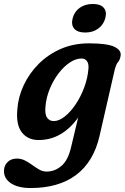

<svg xmlns="http://www.w3.org/2000/svg" viewBox="-63 -695 631 968"><path d="M438.5 -8Q408.5 121 320.8 187Q233 253 91 253Q29 253 -7 229.5Q-43 206 -43 167.5Q-43 140.5 -25.2 122.5Q-7.5 104.5 22 104.5Q44 104.5 63 114.2Q82 124 99.8 137Q117.5 150 135 160Q152.5 170 172 170Q213.5 170 247 141.2Q280.5 112.5 295.5 46.5L331 -102.5Q292 -47.5 241.8 -18.2Q191.5 11 131.5 11Q77 11 47 -27.8Q17 -66.5 24.5 -144.5Q29 -207 56.8 -266Q84.5 -325 132 -372.8Q179.5 -420.5 243.8 -448.5Q308 -476.5 385.5 -476.5Q477.5 -476.5 513.8 -459Q550 -441.5 545 -413.5Q542 -393.5 532.2 -382.2Q522.5 -371 515.5 -344ZM166.5 -160.5Q162 -119.5 174.2 -102Q186.5 -84.5 208 -84.5Q234.5 -84.5 263.8 -107.8Q293 -131 318.8 -169.5Q344.5 -208 362 -255.2Q379.5 -302.5 383 -350Q385 -374 375.2 -387Q365.5 -400 348.5 -400Q319 -400 288.8 -379.8Q258.5 -359.5 232.2 -325Q206 -290.5 188.2 -247.8Q170.5 -205 166.5 -160.5ZM366.5 -531Q328 -531 311.2 -550.5Q294.5 -570 303.5 -603.5Q312 -636.5 339.2 -655.8Q366.5 -675 405 -675Q443.5 -675 460 -655.8Q476.5 -636.5 468 -603.5Q459 -570.5 432.2 -550.8Q405.5 -531 366.5 -531Z"/></svg>

Font: Fraunces 9pt SuperSoft SemiBold
Style: Italic
Weight: 600
Italic angle: -16°
Version: Version 1.000;[0bf87f6ff]